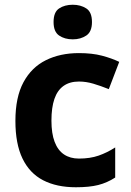

<svg xmlns="http://www.w3.org/2000/svg" viewBox="-20 -780 554 810"><path d="M300 10Q219 10 162 -19.5Q105 -49 75 -111Q45 -173 45 -270Q45 -370 79 -433Q113 -496 173.5 -526Q234 -556 313 -556Q369 -556 410.5 -545Q452 -534 483 -519L439 -404Q404 -418 373.5 -427Q343 -436 313 -436Q274 -436 248 -417.5Q222 -399 209.5 -362.5Q197 -326 197 -271Q197 -217 210.5 -181.5Q224 -146 250 -128.5Q276 -111 313 -111Q360 -111 396 -123.5Q432 -136 466 -158V-31Q432 -9 394.5 0.5Q357 10 300 10ZM287 -760Q320 -760 344 -744.5Q368 -729 368 -687Q368 -646 344 -630Q320 -614 287 -614Q253 -614 229.5 -630Q206 -646 206 -687Q206 -729 229.5 -744.5Q253 -760 287 -760Z"/></svg>

Font: Noto Sans Gurmukhi
Style: Regular
Weight: 400
Designer: Jelle Bosma - Monotype Design Team
Foundry: Monotype Imaging Inc.
Version: Version 2.003